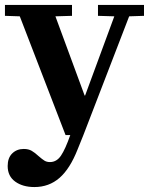

<svg xmlns="http://www.w3.org/2000/svg" viewBox="-20 -546 602 776"><path d="M76 56Q95 56 108 63.5Q121 71 136 85Q151 98 160 103.5Q169 109 182 109Q209 109 226.5 83Q244 57 264 0H245L60 -480L0 -482V-526H271V-482L204 -480L322 -160H324L442 -480L376 -482V-526H562V-482L502 -480L317 0L294 57Q263 136 220.5 173Q178 210 119 210Q72 210 41.5 188Q11 166 11 125Q11 92 29.5 74Q48 56 76 56Z"/></svg>

Font: Minipax
Style: Bold
Weight: 600
Designer: Raphaël Ronot, Igor Stepanchenko (Cyrillic)
Foundry: steppetype
Version: Version 1.002